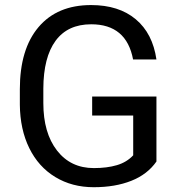

<svg xmlns="http://www.w3.org/2000/svg" viewBox="-20 -741 721 770"><path d="M607.4 -93.3Q571.3 -41.5 506.6 -15.9Q441.9 9.8 356 9.8Q269 9.8 201.7 -31Q134.3 -71.8 97.4 -147Q60.5 -222.2 59.6 -321.3V-383.3Q59.6 -543.9 134.5 -632.3Q209.5 -720.7 345.2 -720.7Q456.5 -720.7 524.4 -663.8Q592.3 -606.9 607.4 -502.4H513.7Q487.3 -643.6 345.7 -643.6Q251.5 -643.6 202.9 -577.4Q154.3 -511.2 153.8 -385.7V-327.6Q153.8 -208 208.5 -137.5Q263.2 -66.9 356.4 -66.9Q409.2 -66.9 448.7 -78.6Q488.3 -90.3 514.2 -118.2V-277.8H349.6V-354H607.4Z"/></svg>

Font: Vazir FD
Style: FD
Weight: 400
Foundry: Based on Dejavu fonts, by Saber Rastikerdar
Version: Version 26.0.0